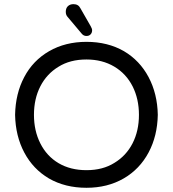

<svg xmlns="http://www.w3.org/2000/svg" viewBox="-20 -894 833 925"><path d="M374 -731.4 306.6 -811.5Q296.9 -821.3 296.9 -836.9Q296.9 -854.5 307.1 -864.3Q317.4 -874 334 -874Q357.4 -874 367.2 -854.5L417 -767.6Q423.8 -755.9 423.8 -748Q423.8 -736.3 416.5 -728.5Q409.2 -720.7 396.5 -720.7Q382.8 -720.7 374 -731.4ZM215.8 -34.2Q139.6 -79.1 97.2 -158.7Q54.7 -238.3 52.7 -340.8Q54.7 -443.4 96.7 -522.5Q138.7 -602.5 216.8 -647.5Q294.9 -692.4 396.5 -692.4Q499 -692.4 577.1 -647.5Q653.3 -602.5 695.8 -522.5Q738.3 -442.4 740.2 -340.8Q738.3 -239.3 696.3 -160.2Q653.3 -79.1 575.7 -34.2Q498 10.7 396.5 10.7Q293.9 10.7 215.8 -34.2ZM531.2 -109.4Q587.9 -143.6 618.7 -203.6Q649.4 -263.7 649.4 -340.8Q649.4 -417 619.1 -477.5Q587.9 -539.1 530.3 -573.2Q472.7 -607.4 396.5 -607.4Q317.4 -607.4 261.7 -572.3Q205.1 -538.1 174.3 -478Q143.6 -418 143.6 -340.8Q143.6 -264.6 173.8 -204.1Q205.1 -141.6 262.2 -107.9Q319.3 -74.2 396.5 -74.2Q475.6 -74.2 531.2 -109.4Z"/></svg>

Font: FakePearl
Style: Regular
Weight: 400
Version: Version 1.2